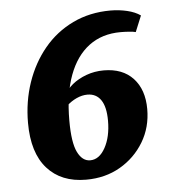

<svg xmlns="http://www.w3.org/2000/svg" viewBox="-44 -555 546 608"><g transform="rotate(-5 229.0 -250.5)"><path d="M329 -514Q356 -514 381.5 -508Q407 -502 424 -490L403 -439Q396 -441 382 -442Q368 -443 355 -443Q296 -443 254.5 -412Q213 -381 191 -322Q169 -263 169 -178Q169 -108 184 -77.5Q199 -47 224 -47Q253 -47 272 -81.5Q291 -116 291 -167Q291 -211 276 -233Q261 -255 233 -255Q216 -255 198.5 -247Q181 -239 166 -225L164 -257Q172 -277 191 -292.5Q210 -308 236 -317.5Q262 -327 291 -327Q351 -327 384.5 -291Q418 -255 418 -193Q418 -135 390 -88.5Q362 -42 314.5 -14.5Q267 13 206 13Q127 13 82.5 -37Q38 -87 38 -182Q38 -250 58.5 -310Q79 -370 117 -416Q155 -462 209 -488Q263 -514 329 -514Z"/></g></svg>

Font: Rasa
Style: Italic
Weight: 400
Italic angle: -7.10001°
Designer: Anna Giedrys (Yrsa+Rasa design), David Brezina (Yrsa art-direction, Rasa art-direction, design)
Foundry: Rosetta Type Foundry
Version: Version 2.004